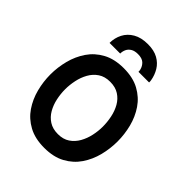

<svg xmlns="http://www.w3.org/2000/svg" viewBox="-256 -1076 1234 1234"><g transform="rotate(45 361.0 -459.5)"><path d="M361.4 12Q277.7 12 219.2 -19.8Q160.7 -51.5 124.8 -104.2Q89 -157 72.5 -221Q56 -285 56 -350Q56 -415 72.5 -479Q89 -543 124.8 -595.8Q160.7 -648.5 219.2 -680.2Q277.7 -712 361.4 -712Q445.6 -712 503.8 -680.2Q562 -648.5 597.9 -595.8Q633.7 -543 650 -479Q666.2 -415 666.2 -350Q666.2 -285 650 -221Q633.7 -157 597.9 -104.2Q562 -51.5 503.8 -19.8Q445.6 12 361.4 12ZM361.4 -112.6Q408.6 -112.6 441.2 -134.5Q473.8 -156.4 493.9 -192Q513.9 -227.6 522.8 -269.2Q531.8 -310.8 531.8 -350Q531.8 -392.2 523.1 -434.3Q514.5 -476.4 494.8 -511.3Q475 -546.2 442.2 -567.3Q409.5 -588.4 361.4 -588.4Q313.2 -588.4 280.4 -566.3Q247.7 -544.3 227.8 -508.7Q207.9 -473.1 199.2 -431.2Q190.4 -389.4 190.4 -350Q190.4 -308.4 199.3 -266.4Q208.2 -224.5 228.2 -189.6Q248.3 -154.6 281.1 -133.6Q313.8 -112.6 361.4 -112.6ZM181.7 -762Q181.7 -807.4 201.5 -845.9Q221.3 -884.4 261.5 -907.7Q301.6 -931 361.9 -931Q417.9 -931 455 -910.4Q492.1 -889.8 512.7 -855.6Q533.3 -821.5 540.1 -780.8Q541.1 -776.3 541.1 -771.6Q541.1 -766.9 541.1 -762H444.5Q444.5 -766.9 444.1 -771.6Q443.8 -776.3 442.5 -780.8Q436.6 -805.7 418.1 -823.2Q399.5 -840.6 361.9 -840.6Q331.8 -840.6 313.4 -829.3Q295 -818 286.6 -800Q278.3 -782 278.3 -762Z"/></g></svg>

Font: Overpass
Style: Regular
Weight: 400
Designer: Delve Withrington, Dave Bailey, Thomas Jockin
Foundry: Delve Fonts LLC
Version: Version 4.000